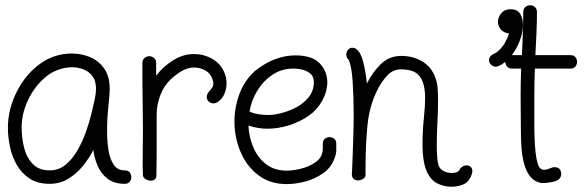

<svg xmlns="http://www.w3.org/2000/svg" viewBox="-20 -689 2225 728"><path d="M168 8Q123 8 93 -11.5Q63 -31 44.5 -62.5Q26 -94 18 -131.5Q10 -169 10 -205Q10 -276 45 -344Q80 -412 139 -452Q190 -486 253 -486Q290 -486 322.5 -472Q355 -458 375.5 -428.5Q396 -399 396 -352Q396 -333 391 -286.5Q386 -240 386 -190Q386 -152 391.5 -118.5Q397 -85 411.5 -64Q426 -43 453 -43Q466 -43 472 -35Q478 -27 478 -17Q478 -8 472 0Q466 8 453 8Q414 8 389 -10.5Q364 -29 351 -58.5Q338 -88 334 -120Q318 -89 294 -59.5Q270 -30 238.5 -11Q207 8 168 8ZM168 -43Q202 -43 227.5 -63.5Q253 -84 272.5 -117Q292 -150 305.5 -188Q319 -226 327.5 -261.5Q336 -297 341 -322Q344 -339 344 -353Q344 -366 341 -378Q338 -390 330 -401Q317 -418 296.5 -426Q276 -434 253 -434Q231 -434 208.5 -427Q186 -420 169 -409Q121 -376 91.5 -320Q62 -264 62 -205Q62 -168 71 -130.5Q80 -93 103.5 -68Q127 -43 168 -43Z M552 -4Q542 -4 532.5 -9.5Q523 -15 522 -24Q521 -41 521 -56.5Q521 -72 521 -85Q521 -113 521.5 -139.5Q522 -166 522 -201Q522 -245 521 -288Q520 -331 520 -374V-450Q520 -463 528.5 -469.5Q537 -476 546 -476Q555 -476 563.5 -469.5Q572 -463 572 -450V-402Q597 -435 635 -459.5Q673 -484 716 -484Q754 -484 787 -464.5Q820 -445 833 -408Q839 -392 839 -373Q839 -353 831 -333.5Q823 -314 805 -302Q797 -297 789 -297Q779 -297 771.5 -304Q764 -311 764 -321Q764 -332 772 -341Q780 -350 784.5 -357Q789 -364 789 -372Q789 -381 785 -390Q778 -411 758.5 -422Q739 -433 716 -433Q691 -433 668 -419Q645 -405 627 -388Q601 -363 587.5 -327Q574 -291 574 -255V-170Q574 -133 574 -97Q574 -61 573 -24Q573 -13 566.5 -8.5Q560 -4 552 -4Z M1067 9Q1003 9 958.5 -25.5Q914 -60 891.5 -114.5Q869 -169 869 -228Q869 -283 888.5 -334.5Q908 -386 948 -421Q986 -451 1024 -465Q1062 -479 1099 -479Q1164 -479 1192.5 -448.5Q1221 -418 1221 -377Q1221 -343 1202.5 -308.5Q1184 -274 1152 -251Q1119 -228 1077.5 -214.5Q1036 -201 994 -201Q957 -201 922 -213Q924 -168 941 -129Q958 -90 989.5 -66Q1021 -42 1067 -42Q1090 -42 1119.5 -49Q1149 -56 1173 -71.5Q1197 -87 1202 -110Q1204 -117 1204 -127Q1204 -137 1204 -144Q1204 -157 1212 -163Q1220 -169 1230 -169Q1239 -169 1247 -163Q1255 -157 1255 -144Q1255 -130 1255 -118.5Q1255 -107 1250 -93Q1238 -56 1207 -33.5Q1176 -11 1138.5 -1Q1101 9 1067 9ZM995 -253Q1013 -253 1028 -256Q1061 -262 1093.5 -277Q1126 -292 1148 -317.5Q1170 -343 1170 -378Q1170 -400 1154 -412Q1138 -424 1116 -427Q1110 -428 1104 -428.5Q1098 -429 1092 -429Q1048 -429 1013 -405.5Q978 -382 955.5 -345Q933 -308 926 -266Q941 -259 959 -256Q977 -253 995 -253Z M1692 19Q1667 19 1643.5 9Q1620 -1 1606 -24Q1592 -47 1587 -77.5Q1582 -108 1582 -142Q1582 -191 1587 -239Q1592 -287 1592 -318Q1592 -343 1587 -365Q1579 -397 1559 -411.5Q1539 -426 1501 -426Q1470 -426 1449 -403.5Q1428 -381 1414 -354Q1380 -289 1373 -211Q1366 -133 1366 -59V-25Q1366 -17 1357 -11Q1348 -5 1337 -5Q1328 -5 1321 -10.5Q1314 -16 1314 -30Q1314 -34 1314.5 -37.5Q1315 -41 1315 -44Q1316 -61 1317 -94Q1318 -127 1319.5 -169.5Q1321 -212 1321 -256Q1321 -324 1317 -382Q1313 -440 1302 -462Q1293 -470 1293 -482Q1293 -492 1299.5 -500Q1306 -508 1316 -508Q1319 -508 1323 -507Q1327 -506 1331 -503Q1348 -491 1357.5 -453Q1367 -415 1371 -372Q1391 -413 1423 -445Q1455 -477 1501 -477Q1551 -477 1587.5 -452Q1624 -427 1636 -377Q1639 -364 1640 -347.5Q1641 -331 1641 -311Q1641 -271 1638.5 -223.5Q1636 -176 1636 -135Q1636 -106 1638.5 -84Q1641 -62 1648 -52Q1655 -43 1667.5 -38Q1680 -33 1693 -33Q1710 -33 1720 -41Q1725 -52 1733 -57Q1741 -62 1749 -62Q1758 -62 1764.5 -56.5Q1771 -51 1771 -40Q1771 -31 1763 -15Q1753 5 1732.5 12Q1712 19 1692 19Z M1860 -436Q1850 -436 1842 -443.5Q1834 -451 1834 -461Q1834 -473 1847 -482Q1852 -485 1857.5 -487.5Q1863 -490 1867 -494Q1883 -507 1893.5 -525Q1904 -543 1910 -562Q1889 -565 1878.5 -578Q1868 -591 1868 -606Q1868 -623 1880.5 -638.5Q1893 -654 1916 -654Q1941 -654 1952 -637Q1963 -620 1963 -594Q1963 -567 1951 -535Q1939 -503 1918 -476.5Q1897 -450 1869 -438Q1863 -436 1860 -436Z M2039 5Q2035 5 2031 4.5Q2027 4 2024 3Q1999 -5 1985 -27Q1971 -49 1964.5 -79Q1958 -109 1956.5 -140Q1955 -171 1955 -195Q1955 -230 1954.5 -263Q1954 -296 1954 -329Q1954 -353 1954.5 -378Q1955 -403 1956 -429H1921Q1909 -429 1902.5 -437Q1896 -445 1896 -455Q1896 -464 1902.5 -472Q1909 -480 1921 -480H1959Q1961 -518 1962.5 -562Q1964 -606 1964 -643Q1964 -656 1972 -662.5Q1980 -669 1990 -669Q2000 -669 2008 -662.5Q2016 -656 2016 -643Q2016 -606 2014 -562Q2012 -518 2010 -480H2143Q2156 -480 2162 -472Q2168 -464 2168 -455Q2168 -445 2162 -437Q2156 -429 2143 -429H2008Q2007 -401 2006.5 -374.5Q2006 -348 2006 -322V-202Q2006 -186 2007 -162Q2008 -138 2010.5 -113Q2013 -88 2018.5 -69.5Q2024 -51 2034 -47Q2040 -45 2043 -45Q2051 -45 2059.5 -48.5Q2068 -52 2075 -54Q2077 -55 2080 -55Q2083 -55 2084 -55Q2096 -55 2102 -47.5Q2108 -40 2108 -30Q2108 -13 2093 -5Q2085 -1 2069 2Q2053 5 2039 5Z"/></svg>

Font: Twinkle Star
Style: Regular
Weight: 400
Designer: Robert E. Leuschke
Foundry: Robert E. Leuschke
Version: Version 2.010; ttfautohint (v1.8.3)